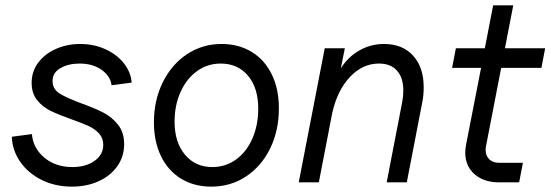

<svg xmlns="http://www.w3.org/2000/svg" viewBox="-20 -680 2053 716"><path d="M24 -170 99 -180Q103 -128 145 -92.5Q187 -57 250 -57Q300 -57 332.5 -80Q365 -103 365 -140Q365 -165 349.5 -182Q334 -199 311.5 -209.5Q289 -220 247 -235Q199 -252 169 -266.5Q139 -281 118.5 -306.5Q98 -332 98 -371Q98 -414 123 -447Q148 -480 189.5 -498Q231 -516 279 -516Q330 -516 373 -496.5Q416 -477 442 -444Q468 -411 471 -372L396 -362Q392 -396 359 -419.5Q326 -443 277 -443Q235 -443 205.5 -426Q176 -409 176 -378Q176 -348 202 -331.5Q228 -315 285 -294Q335 -276 366.5 -259.5Q398 -243 420.5 -214.5Q443 -186 443 -142Q443 -97 418 -61Q393 -25 348.5 -4.5Q304 16 248 16Q186 16 135.5 -9Q85 -34 55.5 -76.5Q26 -119 24 -170Z M554 -224Q554 -306 587 -373Q620 -440 677.5 -478Q735 -516 806 -516Q870 -516 918.5 -486.5Q967 -457 993.5 -402.5Q1020 -348 1020 -276Q1020 -193 987.5 -126.5Q955 -60 897.5 -22Q840 16 768 16Q704 16 655.5 -13.5Q607 -43 580.5 -97.5Q554 -152 554 -224ZM772 -57Q821 -57 860 -85Q899 -113 921 -163Q943 -213 943 -275Q943 -352 905 -397.5Q867 -443 803 -443Q754 -443 715 -415Q676 -387 653.5 -337.5Q631 -288 631 -226Q631 -150 669.5 -103.5Q708 -57 772 -57Z M1484 -343Q1484 -390 1460.5 -416.5Q1437 -443 1393 -443Q1332 -443 1285 -393Q1238 -343 1219 -259L1169 0H1094L1191 -500H1266L1251 -425Q1277 -467 1319.5 -491.5Q1362 -516 1412 -516Q1481 -516 1520.5 -472.5Q1560 -429 1560 -355Q1560 -324 1555 -300L1497 0H1422L1480 -300Q1484 -320 1484 -343Z M1715 -111Q1715 -125 1718 -140L1774 -427H1666L1680 -500H1788L1819 -660H1894L1863 -500H2013L1999 -427H1849L1792 -133Q1791 -128 1791 -120Q1791 -99 1804.5 -86Q1818 -73 1840 -73H1930L1916 0H1841Q1784 0 1749.5 -30.5Q1715 -61 1715 -111Z"/></svg>

Font: MedMera Sans
Style: Italic
Weight: 400
Italic angle: -11°
Designer: Kasper Nordkvist
Foundry: UNCUT.wtf
Version: Version 1.300